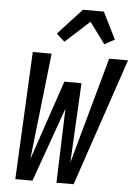

<svg xmlns="http://www.w3.org/2000/svg" viewBox="-60 -959 713 1004"><g transform="rotate(5 296.0 -456.5)"><path d="M59 0 92 -670H191L128 -111L270 -530H360L338 -111L493 -670H592L365 0H275L288 -390L149 0ZM252 -738 209 -777 334 -913H444L514 -772L461 -743L379 -854Z"/></g></svg>

Font: Lode Dark
Style: Bold Italic
Weight: 700
Italic angle: -11°
Monospace: yes
Designer: Belleve Invis
Foundry: Belleve Invis
Version: Version 29.2.0; ttfautohint (v1.8.3)